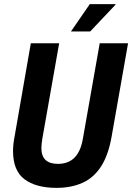

<svg xmlns="http://www.w3.org/2000/svg" viewBox="-20 -896 639 928"><path d="M253 12Q154 12 98.5 -29.5Q43 -71 43 -166Q43 -182 45 -200.5Q47 -219 51 -239L129 -687H266L185 -228Q183 -216 181.5 -203.5Q180 -191 180 -181Q180 -142 200 -123Q220 -104 260 -104Q311 -104 341 -135Q371 -166 381 -228L462 -687H599L519 -233Q503 -144 467.5 -90Q432 -36 378 -12Q324 12 253 12ZM323 -744 414 -876H538V-873L416 -744Z"/></svg>

Font: Archivo Condensed
Style: Bold Italic
Weight: 700
Width: 3
Italic angle: -10°
Designer: Hector Gatti
Foundry: Omnibus-Type
Version: Version 2.001